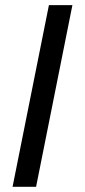

<svg xmlns="http://www.w3.org/2000/svg" viewBox="-20 -718 326 738"><path d="M258.3 -698.2 118.7 0H28.3L168 -698.2Z"/></svg>

Font: Sansation
Style: Italic
Weight: 400
Designer: Bernd Montag
Version: Version 1.301